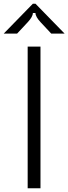

<svg xmlns="http://www.w3.org/2000/svg" viewBox="-70 -1014 368 1034"><path d="M148 0H79V-763H148ZM-50 -833 107 -994H121L278 -833H206L149 -894Q121 -924 121 -944H107Q107 -924 79 -894L22 -833Z"/></svg>

Font: Open Sauce Sans Light
Style: Regular
Weight: 300
Designer: Alfredo Marco Pradil
Foundry: Creative Sauce Fz LLC
Version: Version 1.477